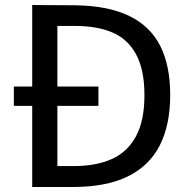

<svg xmlns="http://www.w3.org/2000/svg" viewBox="-20 -743 756 763"><path d="M371.1 -322.2H35V-399.2H371.1ZM118.1 -723Q148.6 -722.7 196.6 -722.5Q244.6 -722.4 280.5 -722Q411.6 -720 494.8 -679Q577.9 -638.1 617.2 -559.8Q656.4 -481.5 656.4 -365.9Q656.4 -245.7 614.5 -164.4Q572.6 -83.1 487.2 -41.6Q401.8 0 271.4 0H108V-723ZM208 -83H271.8Q361.9 -83 424.5 -111.1Q487 -139.2 520.5 -201.6Q554 -263.9 554 -364.5Q554 -464.8 521.5 -525.7Q489.1 -586.6 428.1 -613.3Q367.1 -640 275.5 -640H208Z"/></svg>

Font: Public Sans VF
Style: Regular
Weight: 400
Designer: Pablo Impallari, Rodrigo Fuenzalida (Modified by Dan O. Williams and USWDS)
Version: Version 1.003